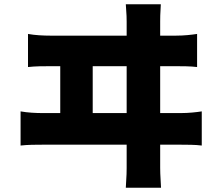

<svg xmlns="http://www.w3.org/2000/svg" viewBox="-20 -822 1040 905"><path d="M112 -662V-506C147 -510 185 -510 217 -510H264V-289H181C149 -289 110 -291 77 -297V-136C112 -140 150 -140 181 -140H577V-30C577 -20 577 5 573 63H739C735 3 735 -24 735 -32V-140H832C857 -140 902 -140 931 -136V-297C905 -293 870 -289 832 -289H735V-510H810C834 -510 879 -510 909 -506V-662C882 -658 848 -654 810 -654H735V-720C735 -734 735 -756 738 -802H573C577 -750 577 -734 577 -720V-654H217C184 -654 145 -656 112 -662ZM577 -289H417V-510H577Z"/></svg>

Font: Noto Sans TC Black
Style: Regular
Weight: 900
Designer: Ryoko NISHIZUKA 西塚涼子 (kana, bopomofo & ideographs); Paul D. Hunt (Latin, Greek & Cyrillic); Sandoll Communications 산돌커뮤니
Foundry: Adobe
Version: Version 2.004;hotconv 1.0.118;makeotfexe 2.5.65603